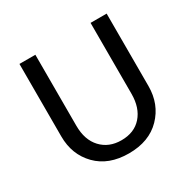

<svg xmlns="http://www.w3.org/2000/svg" viewBox="-153 -836 1005 1003"><g transform="rotate(-30 349.5 -334.5)"><path d="M182 -252Q182 -166 228 -117Q274 -68 349 -68Q427 -68 471 -118Q515 -168 515 -252V-680H612V-243Q612 -134 541.5 -61.5Q471 11 349 11Q227 11 156.5 -61Q86 -133 86 -243V-680H182Z"/></g></svg>

Font: Palanquin Medium
Style: Regular
Weight: 500
Designer: Pria Ravichandran
Version: Version 1.0.4